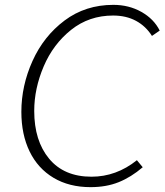

<svg xmlns="http://www.w3.org/2000/svg" viewBox="-20 -758 678 791"><path d="M68 -297Q68 -405 114 -507Q160 -609 246 -673.5Q332 -738 447 -738Q511 -738 562.5 -709Q614 -680 638 -632L606 -610Q581 -650 540.5 -672Q500 -694 446 -694Q347 -694 273 -635Q199 -576 160 -484.5Q121 -393 121 -301Q121 -178 182.5 -104Q244 -30 357 -30Q459 -30 544 -98L568 -69Q520 -28 469 -7.5Q418 13 353 13Q265 13 200.5 -25.5Q136 -64 102 -134Q68 -204 68 -297Z"/></svg>

Font: Nebula Sans Light
Style: Regular
Weight: 300
Italic angle: -9°
Designer: Paul D. Hunt for Adobe (as Source Sans)
Foundry: Nebula Entertainment & Broadcasting LLC
Version: Version 1.010